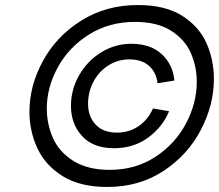

<svg xmlns="http://www.w3.org/2000/svg" viewBox="-20 -732 870 763"><path d="M97 -288Q97 -392 151 -490.5Q205 -589 303.5 -650.5Q402 -712 528 -712Q636 -712 703.5 -669.5Q771 -627 800.5 -560.5Q830 -494 830 -418Q830 -315 778 -215.5Q726 -116 629.5 -52.5Q533 11 406 11Q298 11 229 -32Q160 -75 128.5 -143Q97 -211 97 -288ZM762 -406Q762 -468 738 -522Q714 -576 659 -610.5Q604 -645 516 -645Q414 -645 334 -595Q254 -545 210 -465Q166 -385 166 -301Q166 -238 191 -182.5Q216 -127 272.5 -92Q329 -57 416 -57Q519 -57 598 -109Q677 -161 719.5 -242Q762 -323 762 -406ZM262 -311Q262 -377 295 -434Q328 -491 383 -524.5Q438 -558 502 -558Q578 -558 622.5 -517Q667 -476 673 -412L606 -401Q601 -445 572 -470.5Q543 -496 494 -496Q449 -496 411.5 -472.5Q374 -449 352 -408.5Q330 -368 330 -319Q330 -269 360 -237Q390 -205 444 -205Q493 -205 530.5 -230.5Q568 -256 588 -301L652 -290Q626 -227 568.5 -185Q511 -143 433 -143Q350 -143 306 -191.5Q262 -240 262 -311Z"/></svg>

Font: Be Vietnam Medium
Style: Italic
Weight: 500
Italic angle: -9.444°
Designer: Gabriel Lam
Foundry: TypeRant
Version: Version 3.000